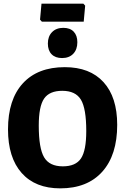

<svg xmlns="http://www.w3.org/2000/svg" viewBox="-20 -1024 687 1055"><path d="M438 -1004 448 -993 440 -905H210L200 -916L208 -1004ZM328 -871Q365 -871 385 -850Q405 -829 405 -792Q405 -752 382.5 -728.5Q360 -705 321 -705Q284 -705 263.5 -726Q243 -747 243 -785Q243 -824 266 -847.5Q289 -871 328 -871ZM336 -655Q474 -655 549 -572.5Q624 -490 624 -338Q624 -172 542 -80.5Q460 11 311 11Q174 11 99 -73.5Q24 -158 24 -313Q24 -477 105.5 -566Q187 -655 336 -655ZM322 -525Q252 -525 222.5 -482.5Q193 -440 193 -334Q193 -209 222.5 -159.5Q252 -110 325 -110Q396 -110 425 -153.5Q454 -197 454 -304Q454 -428 424.5 -476.5Q395 -525 322 -525Z"/></svg>

Font: Alegreya Sans ExtraBold
Style: Regular
Weight: 800
Designer: Juan Pablo del Peral
Foundry: Huerta Tipografica
Version: Version 2.007